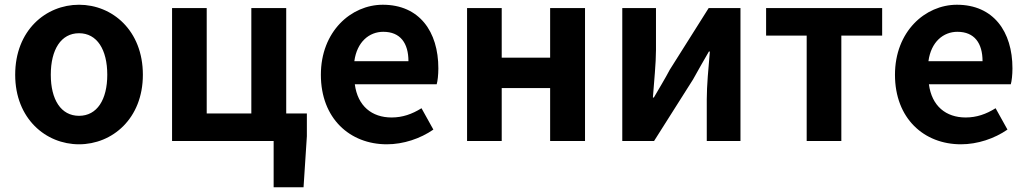

<svg xmlns="http://www.w3.org/2000/svg" viewBox="-20 -594 4328 809"><path d="M313 14C453 14 582 -94 582 -279C582 -466 453 -574 313 -574C173 -574 44 -466 44 -279C44 -94 173 14 313 14ZM313 -106C237 -106 194 -174 194 -279C194 -385 237 -454 313 -454C389 -454 432 -385 432 -279C432 -174 389 -106 313 -106Z M1186 -116V-560H1039V-116H851V-560H705V0H1133V195H1259L1273 -20V-116Z M1610 14C1680 14 1751 -10 1806 -48L1756 -138C1716 -113 1676 -99 1630 -99C1547 -99 1487 -147 1475 -239H1820C1824 -252 1827 -279 1827 -306C1827 -461 1747 -574 1593 -574C1459 -574 1332 -461 1332 -279C1332 -95 1454 14 1610 14ZM1473 -336C1484 -418 1536 -460 1595 -460C1667 -460 1701 -412 1701 -336Z M1948 0H2094V-223H2298V0H2445V-560H2298V-351H2094V-560H1948Z M2602 0H2736L2900 -259C2918 -292 2948 -344 2967 -377H2971C2965 -307 2958 -233 2958 -176V0H3100V-560H2966L2802 -300C2785 -267 2754 -216 2735 -183H2731C2736 -252 2744 -327 2744 -383V-560H2602Z M3379 0H3525V-444H3697V-560H3208V-444H3379Z M4029 14C4099 14 4170 -10 4225 -48L4175 -138C4135 -113 4095 -99 4049 -99C3966 -99 3906 -147 3894 -239H4239C4243 -252 4246 -279 4246 -306C4246 -461 4166 -574 4012 -574C3878 -574 3751 -461 3751 -279C3751 -95 3873 14 4029 14ZM3892 -336C3903 -418 3955 -460 4014 -460C4086 -460 4120 -412 4120 -336Z"/></svg>

Font: Noto Sans CJK KR Bold
Style: Regular
Weight: 700
Designer: Ryoko NISHIZUKA (kana & ideographs); Paul D. Hunt (Latin, Greek & Cyrillic); Wenlong ZHANG (bopomofo); Sandoll Communica
Foundry: Adobe Systems Incorporated
Version: Version 1.004;PS 1.004;hotconv 1.0.82;makeotf.lib2.5.63406